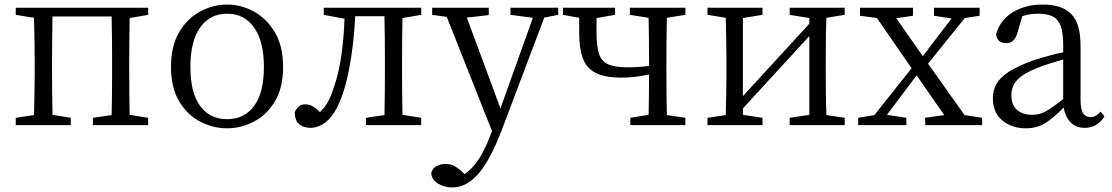

<svg xmlns="http://www.w3.org/2000/svg" viewBox="-20 -548 4869 841"><path d="M629 -483 548 -469Q547 -428 546.5 -376.5Q546 -325 546 -286V-228Q546 -189 546.5 -137.5Q547 -86 548 -45L629 -32V0H387V-32L469 -44Q470 -86 470.5 -137.5Q471 -189 471 -228V-286Q471 -327 470.5 -381Q470 -435 469 -476H210Q209 -435 208.5 -381Q208 -327 208 -286V-228Q208 -189 208.5 -137.5Q209 -86 210 -45L290 -32V0H49V-32L129 -44Q130 -85 131 -137Q132 -189 132 -228V-286Q132 -326 131 -377.5Q130 -429 129 -470L49 -483V-514H629Z M975 14Q913 14 856.5 -15.5Q800 -45 764.5 -104.5Q729 -164 729 -255Q729 -346 764.5 -406.5Q800 -467 856.5 -497.5Q913 -528 975 -528Q1036 -528 1092 -497.5Q1148 -467 1184 -406.5Q1220 -346 1220 -255Q1220 -164 1184.5 -104.5Q1149 -45 1092.5 -15.5Q1036 14 975 14ZM975 -26Q1050 -26 1093 -84Q1136 -142 1136 -255Q1136 -367 1093 -427.5Q1050 -488 975 -488Q899 -488 856.5 -427.5Q814 -367 814 -255Q814 -142 856.5 -84Q899 -26 975 -26Z M1825 -483 1743 -469Q1742 -428 1741.5 -376.5Q1741 -325 1741 -286V-228Q1741 -189 1741.5 -137.5Q1742 -86 1743 -45L1825 -32V0H1583V-32L1664 -44Q1665 -86 1665.5 -137.5Q1666 -189 1666 -228V-286Q1666 -327 1665.5 -381.5Q1665 -436 1664 -477H1536Q1531 -381 1518 -296.5Q1505 -212 1486 -151Q1466 -88 1442 -52.5Q1418 -17 1391.5 -2.5Q1365 12 1340 12Q1308 12 1289.5 -5Q1271 -22 1271 -57Q1279 -73 1289 -82Q1299 -91 1316 -91Q1335 -91 1350.5 -82Q1366 -73 1381 -57Q1402 -76 1416.5 -102Q1431 -128 1443 -168Q1463 -223 1474.5 -300.5Q1486 -378 1489 -466L1398 -483V-514H1825Z M2425 -514V-483L2364 -471L2180 16Q2128 153 2075.5 213Q2023 273 1962 273Q1925 273 1897.5 255.5Q1870 238 1869 210Q1873 190 1891.5 180Q1910 170 1932 170Q1953 170 1970 179Q1987 188 2007 207L2015 215Q2053 188 2080 144.5Q2107 101 2126 49L2135 26L1937 -474L1873 -483V-514H2121V-482L2025 -471L2172 -73L2314 -470L2216 -483V-514Z M2982 -483 2901 -470Q2900 -429 2899.5 -377Q2899 -325 2899 -286V-228Q2899 -189 2899.5 -137.5Q2900 -86 2901 -44L2982 -32V0H2741V-32L2821 -45Q2822 -84 2822.5 -133Q2823 -182 2823 -222Q2793 -215 2762.5 -211.5Q2732 -208 2701 -208Q2630 -208 2589.5 -228.5Q2549 -249 2533 -292.5Q2517 -336 2517 -403V-470L2446 -483V-514H2674V-483L2593 -469V-405Q2593 -348 2603 -314.5Q2613 -281 2642.5 -267Q2672 -253 2730 -253Q2775 -253 2823 -259V-286Q2823 -326 2822.5 -377.5Q2822 -429 2821 -470L2739 -483V-514H2982Z M3680 -483 3600 -470Q3598 -429 3597.5 -377Q3597 -325 3597 -286V-228Q3597 -189 3597.5 -137.5Q3598 -86 3600 -44L3680 -32V0H3439V-32L3525 -45V-390L3234 -73V-45L3320 -32V0H3079V-32L3159 -44Q3160 -86 3161 -137.5Q3162 -189 3162 -228V-286Q3162 -326 3161 -377.5Q3160 -429 3159 -470L3079 -483V-514H3320V-483L3234 -469V-127L3525 -444V-469L3439 -483V-514H3680Z M4205 -44 4282 -32V0H4033L4032 -32L4116 -44L3995 -218L3865 -45L3950 -32V0H3739V-32L3810 -44L3973 -249L3821 -469L3747 -479V-514H3979V-479L3906 -468L4022 -302L4148 -467L4071 -479V-514H4271V-479L4206 -469L4045 -269Z M4637 -114V-287Q4606 -279 4575.5 -269Q4545 -259 4525 -251Q4477 -232 4452 -212.5Q4427 -193 4418.5 -172.5Q4410 -152 4410 -132Q4410 -87 4435.5 -66Q4461 -45 4502 -45Q4533 -45 4561 -60.5Q4589 -76 4637 -114ZM4801 -59 4818 -38Q4800 -11 4778.5 0.5Q4757 12 4731 12Q4693 12 4669.5 -12Q4646 -36 4639 -77Q4593 -30 4557.5 -8Q4522 14 4473 14Q4413 14 4371 -20Q4329 -54 4329 -118Q4329 -152 4344.5 -180Q4360 -208 4398 -233Q4436 -258 4504 -283Q4533 -292 4568 -302Q4603 -312 4637 -319V-351Q4637 -406 4625.5 -435.5Q4614 -465 4590 -476.5Q4566 -488 4528 -488Q4512 -488 4494.5 -486Q4477 -484 4458 -477L4436 -403Q4424 -359 4387 -359Q4368 -359 4356.5 -369Q4345 -379 4343 -397Q4359 -458 4414 -493Q4469 -528 4548 -528Q4631 -528 4672 -487Q4713 -446 4713 -348V-111Q4713 -68 4724.5 -51.5Q4736 -35 4756 -35Q4769 -35 4779.5 -41Q4790 -47 4801 -59Z"/></svg>

Font: Shippori Mincho TTF
Style: Regular
Weight: 400
Version: Version 2.100